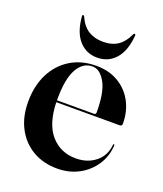

<svg xmlns="http://www.w3.org/2000/svg" viewBox="-122 -710 680 801"><g transform="rotate(20 218.5 -309.5)"><path d="M420 -258.5Q420 -249 408.5 -249H128Q131 -152.5 173.8 -104.5Q216.5 -56.5 284 -56.5Q335.5 -56.5 371.2 -85.2Q407 -114 411 -163Q411.5 -166.5 414 -166.5Q417.5 -166.5 417 -162Q414 -112.5 388.2 -73.8Q362.5 -35 320.2 -12.5Q278 10 225.5 10Q163.5 10 116.5 -17.5Q69.5 -45 43.2 -94.8Q17 -144.5 17 -211Q17 -282 44 -335.5Q71 -389 119.8 -419Q168.5 -449 234 -449Q290.5 -449 332.2 -424.2Q374 -399.5 397 -356.5Q420 -313.5 420 -258.5ZM128 -262.5Q128 -260 128 -257.5H292.5Q301 -257.5 301 -267Q301 -356 277 -398.5Q253 -441 219.5 -441Q177.5 -441 152.8 -397.2Q128 -353.5 128 -262.5ZM223.5 -552.5Q264 -552.5 290 -570.2Q316 -588 332.5 -624.5Q334.5 -629 337.5 -629Q342.5 -629 342 -622Q336.5 -553.5 305 -517.8Q273.5 -482 223.5 -482Q175 -482 143.2 -517.8Q111.5 -553.5 106 -622Q105.5 -629 110 -629Q113.5 -629 115 -624.5Q132.5 -585.5 159.8 -569Q187 -552.5 223.5 -552.5Z"/></g></svg>

Font: Fraunces 144pt SemiBold
Style: Regular
Weight: 600
Version: Version 1.000;[0bf87f6ff]